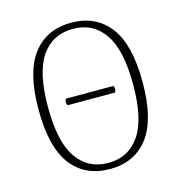

<svg xmlns="http://www.w3.org/2000/svg" viewBox="-106 -796 853 904"><g transform="rotate(-15 320.5 -344.5)"><path d="M205 -330Q195 -346 205 -362H436Q441 -354 440.5 -345.5Q440 -337 436 -330ZM321 12Q200 12 133.5 -75Q67 -162 67 -345Q67 -527 133.5 -614Q200 -701 321 -701Q441 -701 507.5 -614Q574 -527 574 -345Q574 -162 507.5 -75Q441 12 321 12ZM321 -18Q419 -18 473.5 -97Q528 -176 528 -345Q528 -514 473.5 -592.5Q419 -671 321 -671Q222 -671 167.5 -592.5Q113 -514 113 -345Q113 -176 167.5 -97Q222 -18 321 -18Z"/></g></svg>

Font: Arima ExtraLight
Style: Regular
Weight: 250
Designer: Joana Correia and Natanael Gama
Foundry: NDISCOVER
Version: Version 1.101;gftools[0.9.23]